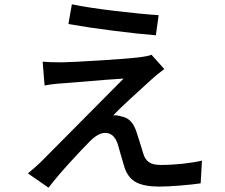

<svg xmlns="http://www.w3.org/2000/svg" viewBox="-20 -818 1040 887"><path d="M713 -748 700 -655Q622 -661 504 -676Q386 -691 296 -707L312 -798Q390 -782 511.5 -767.5Q633 -753 713 -748ZM680 -451Q639 -414 581.5 -361Q524 -308 503 -285Q510 -286 521.5 -284.5Q533 -283 541 -280Q590 -272 610 -210L627 -157Q636 -126 642 -108Q650 -81 668.5 -68.5Q687 -56 721 -56Q772 -56 823.5 -61.5Q875 -67 913 -76L907 29Q875 34 814.5 39Q754 44 716 44Q648 44 610.5 25Q573 6 556 -42Q555 -46 536 -110L524 -152Q507 -204 466 -204Q434 -204 396 -166Q360 -130 302.5 -67Q245 -4 204 49L109 -17Q137 -40 168 -69L302 -204L551 -455Q506 -453 307 -436L269 -433Q228 -431 186 -423L177 -533Q212 -530 267 -530Q315 -531 445 -539Q575 -547 629 -554Q662 -558 680 -565L739 -499Q705 -474 680 -451Z"/></svg>

Font: Sinter Medium
Style: Regular
Weight: 500
Foundry: Adobe & rsms
Version: Version 1.000